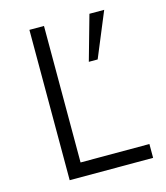

<svg xmlns="http://www.w3.org/2000/svg" viewBox="-105 -771 734 851"><g transform="rotate(-15 262.0 -345.0)"><path d="M109.4 0V-689.9H176.3V-63.5H492.2V0ZM327.1 -484.9 384.8 -689.9H452.6L367.7 -484.9Z"/></g></svg>

Font: HK Grotesk Legacy
Style: Regular
Weight: 400
Designer: Alfredo Marco Pradil
Foundry: Hanken Design Co.
Version: Version 2.022;PS 002.022;hotconv 1.0.88;makeotf.lib2.5.64775